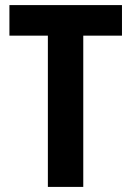

<svg xmlns="http://www.w3.org/2000/svg" viewBox="-20 -734 515 754"><path d="M307 0H168V-594H17V-714H459V-594H307Z"/></svg>

Font: Noto Sans Gurmukhi UI Condensed
Style: Bold
Weight: 700
Width: 3
Designer: Jelle Bosma - Monotype Design Team
Foundry: Monotype Imaging Inc.
Version: Version 2.004; ttfautohint (v1.8.4.7-5d5b)